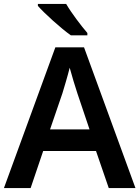

<svg xmlns="http://www.w3.org/2000/svg" viewBox="-20 -958 711 978"><path d="M317 -938H173V-928C205 -891 291 -813 341 -778H425V-790C393 -827 343 -893 317 -938ZM534 0H670L408 -717H262L0 0H136L200 -189H469ZM374 -483 436 -299H235L298 -483C305 -506 325 -572 335 -613C344 -578 365 -510 374 -483Z"/></svg>

Font: Noto Sans Vithkuqi SemiBold
Style: Regular
Weight: 600
Version: Version 1.001